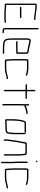

<svg xmlns="http://www.w3.org/2000/svg" viewBox="1462 -2176 774 3737"><g transform="rotate(90 1848.5 -308.0)"><path d="M126 -310H319C327 -310 333 -316 333 -324C333 -332 327 -337 319 -337H126C119 -337 113 -331 113 -324C113 -317 119 -310 126 -310ZM356 -612H327C321 -612 316 -612 312 -613C275 -618 238 -623 200 -627C178 -632 151 -636 126 -636H108C96 -636 86 -638 75 -638C53 -638 50 -616 50 -591V-34C50 -21 61 -13 74 -14H112C147 -14 179 -6 215 -6H348C361 -6 371 -9 383 -9C390 -10 396 -10 402 -10H412C419 -10 425 -17 425 -24C425 -31 419 -37 412 -37H402C382 -37 366 -33 347 -33H215C197 -33 183 -35 165 -37L139 -39C130 -40 121 -41 112 -41H77V-591C77 -599 78 -606 79 -611C89 -611 97 -609 108 -609H126C157 -609 188 -601 217 -598C220 -598 236 -596 239 -596C268 -593 297 -585 327 -585H356C364 -585 370 -590 370 -598C370 -606 364 -612 356 -612Z M526 -661V-24C526 -20 526 -16 525 -12C521 16 553 27 580 29C587 29 594 29 601 30L613 31C630 31 632 4 615 4L604 3C596 2 588 2 581 2C574 1 552 -1 552 -8C553 -13 553 -19 553 -24V-661C553 -669 547 -675 539 -675C531 -675 526 -669 526 -661Z M870 -6C838 -6 793 -10 778 -29C757 -54 754 -97 754 -142V-449C754 -454 755 -460 756 -467C759 -482 759 -493 775 -493C780 -493 785 -493 789 -492L809 -487C825 -484 845 -479 859 -475L883 -471C898 -469 909 -465 923 -462L941 -460L958 -457C970 -456 1001 -452 1001 -439V-264H951C938 -264 904 -262 889 -262H794C787 -262 781 -255 781 -248C781 -241 787 -235 794 -235H889C903 -235 938 -237 951 -237H1005C1017 -237 1028 -245 1028 -257V-440C1028 -471 991 -481 961 -484L945 -486C933 -487 923 -489 911 -492C888 -499 863 -501 840 -508L814 -514C800 -517 791 -520 775 -520C755 -520 739 -509 734 -494C732 -484 727 -462 727 -449V-142C727 -99 733 -58 746 -28C765 10 814 21 870 21C880 21 890 23 900 23H992C1007 23 1024 32 1029 17C1035 -2 1008 -4 992 -4H900C890 -4 880 -6 870 -6Z M1295 -474H1157C1128 -474 1130 -429 1130 -398V-187C1130 -147 1136 -115 1136 -78C1136 -66 1138 -54 1138 -41C1138 -21 1156 -16 1177 -16H1303C1346 -16 1389 -22 1420 -34C1439 -39 1468 -45 1489 -48L1503 -50L1509 -52C1526 -52 1523 -82 1505 -78C1433 -68 1383 -43 1303 -43H1177C1173 -43 1169 -43 1165 -44C1164 -55 1163 -66 1163 -78C1163 -116 1157 -146 1157 -187V-398C1157 -411 1158 -435 1160 -446L1295 -447C1300 -446 1306 -446 1312 -446H1329C1333 -446 1338 -446 1344 -445C1370 -439 1403 -438 1426 -428L1436 -425C1444 -422 1449 -424 1452 -433C1455 -442 1453 -447 1445 -450L1435 -454C1415 -461 1388 -466 1365 -469L1347 -471C1341 -472 1335 -472 1330 -473C1320 -473 1306 -474 1295 -474Z M1730 -594V-446C1721 -447 1713 -447 1705 -447H1634C1626 -447 1620 -442 1620 -434C1620 -426 1626 -420 1634 -420H1705C1712 -420 1719 -420 1727 -419C1728 -419 1729 -419 1730 -418V-8C1730 -1 1737 5 1744 5C1751 5 1757 -1 1757 -8V-418H1892C1900 -418 1906 -424 1906 -432C1906 -440 1900 -445 1892 -445H1757V-594C1757 -602 1752 -608 1744 -608C1736 -608 1730 -602 1730 -594Z M2007 -476V-374C2007 -350 2005 -320 2005 -294V21C2005 29 2011 34 2019 34C2027 34 2032 29 2032 21V-294C2032 -320 2034 -352 2034 -374V-401C2039 -395 2044 -394 2051 -397C2073 -407 2099 -419 2125 -424C2136 -427 2149 -432 2160 -432H2187C2194 -432 2200 -439 2200 -446C2200 -453 2194 -459 2187 -459H2159C2153 -458 2146 -457 2139 -456C2108 -447 2073 -441 2048 -425C2043 -423 2037 -421 2034 -417V-476C2034 -484 2029 -490 2021 -490C2013 -490 2007 -484 2007 -476Z M2553 -427H2373C2351 -427 2337 -408 2330 -389C2309 -322 2300 -242 2300 -154V-43C2300 -32 2309 -23 2319 -22H2364C2371 -22 2380 -23 2389 -24L2413 -26H2470C2475 -26 2481 -26 2488 -27L2504 -29C2510 -30 2515 -30 2519 -30C2528 -30 2544 -35 2552 -37C2581 -47 2583 -88 2586 -124L2589 -146C2591 -164 2592 -167 2593 -187V-405C2593 -413 2588 -419 2580 -419C2572 -419 2566 -413 2566 -405V-188C2565 -169 2564 -166 2562 -149L2559 -127C2557 -109 2558 -81 2549 -68C2545 -61 2528 -57 2518 -57C2513 -57 2508 -57 2502 -56L2484 -54C2479 -53 2475 -53 2470 -53H2412C2398 -52 2379 -49 2364 -49H2327V-154C2327 -186 2329 -222 2331 -252C2333 -288 2341 -321 2347 -351C2351 -364 2357 -400 2373 -400H2553C2561 -400 2567 -406 2567 -414C2567 -422 2561 -427 2553 -427Z M2720 -7V-34C2720 -39 2720 -48 2721 -59C2721 -93 2730 -123 2733 -156C2738 -199 2747 -238 2752 -281C2756 -298 2759 -308 2761 -324C2761 -337 2766 -350 2767 -361C2769 -375 2776 -392 2776 -408L2779 -417H2780C2787 -416 2794 -416 2802 -416H2970C2971 -412 2972 -408 2972 -403C2977 -368 2982 -332 2982 -292V-8C2982 0 2987 6 2995 6C3003 6 3009 0 3009 -8V-292C3009 -332 3002 -370 2999 -406C2997 -433 2988 -443 2959 -443H2802C2795 -443 2788 -443 2781 -444C2762 -445 2750 -431 2749 -412C2748 -402 2744 -388 2743 -380C2740 -363 2736 -345 2734 -327C2732 -311 2728 -302 2725 -285C2718 -241 2711 -203 2706 -159C2702 -119 2693 -79 2693 -34V-7C2693 1 2699 7 2707 7C2715 7 2720 1 2720 -7Z M3126 -448V-265C3126 -217 3131 -170 3131 -122C3130 -107 3130 -93 3130 -79V45C3130 53 3136 59 3144 59C3152 59 3157 53 3157 45V-79C3157 -92 3157 -107 3158 -122C3158 -169 3153 -217 3153 -265V-448C3153 -455 3147 -461 3140 -461C3133 -461 3126 -455 3126 -448ZM3112 -627C3118 -621 3125 -615 3134 -624C3143 -633 3137 -640 3131 -646C3118 -659 3099 -640 3112 -627Z M3422 -474H3284C3255 -474 3257 -429 3257 -398V-187C3257 -147 3263 -115 3263 -78C3263 -66 3265 -54 3265 -41C3265 -21 3283 -16 3304 -16H3430C3473 -16 3516 -22 3547 -34C3566 -39 3595 -45 3616 -48L3630 -50L3636 -52C3653 -52 3650 -82 3632 -78C3560 -68 3510 -43 3430 -43H3304C3300 -43 3296 -43 3292 -44C3291 -55 3290 -66 3290 -78C3290 -116 3284 -146 3284 -187V-398C3284 -411 3285 -435 3287 -446L3422 -447C3427 -446 3433 -446 3439 -446H3456C3460 -446 3465 -446 3471 -445C3497 -439 3530 -438 3553 -428L3563 -425C3571 -422 3576 -424 3579 -433C3582 -442 3580 -447 3572 -450L3562 -454C3542 -461 3515 -466 3492 -469L3474 -471C3468 -472 3462 -472 3457 -473C3447 -473 3433 -474 3422 -474Z"/></g></svg>

Font: Electronic
Style: Lt
Weight: 300
Version: Version 1.011